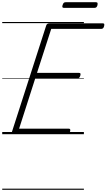

<svg xmlns="http://www.w3.org/2000/svg" viewBox="-20 -1208 959 1728"><path d="M111 0Q97 0 90.5 -5.5Q84 -11 88 -23L396 -979Q399 -988 406 -993Q413 -998 428 -998H905Q916 -998 918 -991.5Q920 -985 917 -973Q914 -960 907.5 -954Q901 -948 891 -948H441L313 -552H691Q702 -552 704 -546Q706 -540 703 -528Q699 -514 692.5 -508Q686 -502 677 -502H297L152 -50H598Q609 -50 611.5 -44Q614 -38 611 -25Q607 -12 600.5 -6Q594 0 584 0ZM557 -1137Q545 -1137 542 -1143.5Q539 -1150 543 -1161Q547 -1175 553 -1181.5Q559 -1188 571 -1188H843Q855 -1188 857.5 -1181Q860 -1174 857 -1161Q854 -1149 847.5 -1143Q841 -1137 829 -1137ZM0 490H735V500H0ZM0 -20H735V0H0ZM0 -505H735V-500H0ZM0 -1010H735V-1000H0Z"/></svg>

Font: Playwrite AU VIC Guides
Style: Regular
Weight: 400
Designer: Veronika Burian, José Scaglione
Foundry: TypeTogether
Version: Version 1.003